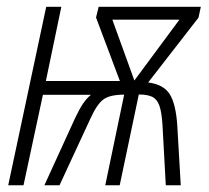

<svg xmlns="http://www.w3.org/2000/svg" viewBox="-20 -550 621 570"><path d="M4.4 0 117.2 -529.8H162.1L116.2 -309.6H335.9L265.1 -498L272.9 -529.8H576.2L569.3 -497.6L419.9 -305.2Q465.3 -299.3 483.6 -270.8Q502 -242.2 506.3 -177.7L516.6 0H472.2L462.4 -178.7Q460 -217.8 452.9 -237.1Q445.8 -256.3 431.2 -262.9Q416.5 -269.5 392.1 -269.5L335.4 0H292.5L348.6 -269Q306.6 -269 287.4 -255.1Q268.1 -241.2 249 -199.2L156.7 0H111.8L203.1 -199.7Q215.8 -226.6 226.6 -242.4Q237.3 -258.3 250 -268.6H107.4L49.8 0ZM378.9 -311 512.7 -491.7H313.5Z"/></svg>

Font: Open Sans Condensed Light
Style: Italic
Weight: 300
Width: 3
Italic angle: -12°
Designer: Monotype Design Team
Foundry: Monotype Imaging Inc.
Version: Version 3.000; ttfautohint (v1.8.4)